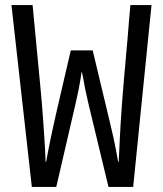

<svg xmlns="http://www.w3.org/2000/svg" viewBox="-20 -734 640 754"><path d="M105 0 25 -714H108Q112 -675 115.5 -635.5Q119 -596 123 -556.5Q127 -517 130.5 -477.5Q134 -438 138 -399Q141 -368 144 -333Q147 -298 149.5 -262.5Q152 -227 154 -195Q156 -163 157.5 -137.5Q159 -112 159 -98H161Q164 -115 169 -140.5Q174 -166 180 -195Q186 -224 192.5 -252.5Q199 -281 204 -304L258 -536H344L400 -302Q406 -276 413 -247.5Q420 -219 426 -191.5Q432 -164 436.5 -139.5Q441 -115 444 -98H446Q447 -112 448 -135.5Q449 -159 450.5 -188.5Q452 -218 454 -253Q456 -288 459 -325.5Q462 -363 465 -402Q468 -433 470.5 -464.5Q473 -496 476 -527Q479 -558 481.5 -589Q484 -620 486.5 -651.5Q489 -683 492 -714H575L503 0H406L327 -328Q320 -358 315 -382.5Q310 -407 307 -424.5Q304 -442 302 -450H300Q299 -442 296.5 -425Q294 -408 289 -383.5Q284 -359 277 -328L201 0Z"/></svg>

Font: Noto Sans Mono
Style: Regular
Weight: 400
Designer: Monotype Design Team
Foundry: Monotype Imaging Inc.
Version: Version 2.014